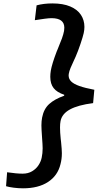

<svg xmlns="http://www.w3.org/2000/svg" viewBox="-20 -870 640 1094"><path d="M14.5 191 20.5 111.5Q74.5 119.5 109 119.5Q140 119.5 163 105.8Q186 92 199.5 71.2Q213 50.5 217.5 28.5Q223 3 223 -25Q223 -43.5 219.5 -88Q216 -136 216 -155.5Q216 -180.5 220 -200.5Q229.5 -249.5 260.5 -277.5Q291.5 -305.5 345.5 -324.5L346 -330Q305 -343.5 285.8 -367.8Q266.5 -392 266.5 -432.5Q266.5 -449 269.5 -467.5Q276 -505.5 303 -576.5L308.5 -589.5Q324.5 -627.5 333 -651.2Q341.5 -675 345 -694Q346.5 -704 346.5 -712Q346.5 -766.5 273.5 -766.5Q258.5 -766.5 233.2 -763Q208 -759.5 178.5 -755L188.5 -839.5Q229 -850.5 278.5 -850.5Q339.5 -850.5 380.5 -833Q421.5 -815.5 441.2 -785.2Q461 -755 461 -716.5Q461 -700.5 457 -681.5Q452.5 -661 438.5 -619.5Q424.5 -578 411 -547L402.5 -528.5Q389.5 -501 382 -482.8Q374.5 -464.5 372 -450Q371 -443 371 -440.5Q371 -420 386 -405.5Q401 -391 432.8 -379.8Q464.5 -368.5 517.5 -358.5L510.5 -282.5Q424.5 -271.5 378.8 -246.5Q333 -221.5 325 -180Q322 -165 322 -143.5Q322 -116.5 326 -78Q327 -67 328 -61.5Q332.5 -16.5 332.5 3Q332.5 36.5 324.5 66Q309 130.5 253.8 166.8Q198.5 203 111 203Q85.5 203 58.2 199.5Q31 196 14.5 191Z"/></svg>

Font: JuliaMono ExtraBold
Style: Italic
Weight: 800
Italic angle: -9°
Monospace: yes
Designer: cormullion
Foundry: corm
Version: Version 0.057; ttfautohint (v1.8.4)